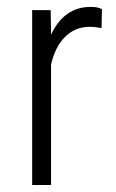

<svg xmlns="http://www.w3.org/2000/svg" viewBox="-20 -531 334 551"><path d="M271.5 -450.7H270Q251.5 -454.1 237.8 -454.1Q195.8 -454.1 167 -425.5Q138.2 -397 126.5 -345.7V-1.5V0H125H73.2H72.3V-1.5V-500.5V-502H73.2H124H125.5V-500.5L126.5 -431.6Q164.1 -511.2 240.2 -511.2Q261.2 -511.2 272 -504.9L272.5 -504.4V-503.9L271.5 -452.1Z"/></svg>

Font: MAUL Condensed Light
Style: Light
Weight: 300
Designer: MAUL
Version: Version 2.137; 2017; ttfautohint (v1.8.3)